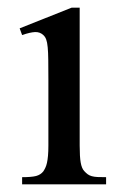

<svg xmlns="http://www.w3.org/2000/svg" viewBox="-20 -480 318 500"><path d="M37.6 0V-18.6Q62 -18.6 74 -21.7Q85.9 -24.9 92.8 -33.7Q95.7 -38.1 98.1 -43.2Q100.6 -48.3 102.3 -55.9Q104 -63.5 105 -74.5Q106 -85.4 106 -101.1V-273.4Q106 -303.2 105.7 -323.5Q105.5 -343.8 104.2 -356.9Q103 -370.1 100.3 -377.2Q97.7 -384.3 92.8 -388.7Q84 -397 71.3 -396.5Q58.6 -396 37.6 -388.7L31.2 -406.2L166.5 -460H187.5V-101.1Q187.5 -71.3 190.2 -56.4Q192.9 -41.5 199.2 -34.7Q204.1 -29.3 208.5 -26.1Q212.9 -22.9 219 -21.2Q225.1 -19.5 233.9 -19Q242.7 -18.6 256.3 -18.6V0Z"/></svg>

Font: Doulos SIL Compact
Style: Regular
Weight: 400
Designer: Walt Agee, Victor Gaultney, Peter Martin, Debbi Hosken
Foundry: SIL International
Version: Version 4.110; 2011; Maintenance release ; LnSpcTght